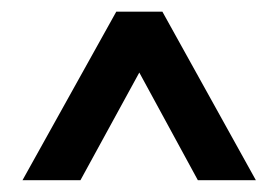

<svg xmlns="http://www.w3.org/2000/svg" viewBox="-20 -720 470 325"><path d="M413.1 -415H314.9L215.8 -597.2L116.2 -415H18.1L176.8 -700.2H254.9Z"/></svg>

Font: BaseOne
Style: Regular
Weight: 400
Designer: Domenico Catapano
Foundry: Design by Basse
Version: Version 1.000;PS 001.001;hotconv 1.0.56